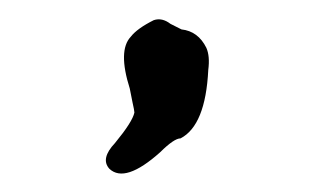

<svg xmlns="http://www.w3.org/2000/svg" viewBox="-20 -117 329 203"><path d="M142.6 -95.7Q151.4 -98.6 160.2 -91.8L171.9 -85.9Q189.5 -84 198.2 -66.4Q202.1 -57.6 200.2 -43Q197.3 15.6 170.9 29.3Q164.1 29.3 149.4 43.9Q112.3 77.1 95.7 61.5Q85.9 50.8 101.6 34.2Q120.1 11.7 122.1 2Q122.1 0 120.1 -8.8Q118.2 -17.6 117.2 -23.4Q104.5 -63.5 118.2 -78.1Q125 -86.9 142.6 -95.7Z"/></svg>

Font: JasonHandwriting4
Style: Regular
Weight: 400
Version: Version 1.01.21